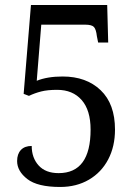

<svg xmlns="http://www.w3.org/2000/svg" viewBox="-20 -733 541 763"><path d="M48 -93Q48 -121 63 -137Q78 -153 106 -153Q106 -106 133.5 -75.5Q161 -45 213 -45Q340 -45 340 -218Q340 -295 304.5 -335.5Q269 -376 207 -376Q169 -376 143.5 -369.5Q118 -363 95 -352L74 -360L103 -713H406L410 -564H370L365 -589Q362 -616 353.5 -625.5Q345 -635 318 -635H144L126 -412Q168 -429 229 -429Q323 -429 380 -374.5Q437 -320 437 -218Q437 -151 410 -99.5Q383 -48 333.5 -19Q284 10 219 10Q129 10 88.5 -21.5Q48 -53 48 -93Z"/></svg>

Font: Noto Serif Narrow
Style: Regular
Weight: 400
Width: 4
Designer: Monotype Design Team
Foundry: Monotype Imaging Inc.
Version: Version 1.001